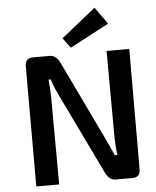

<svg xmlns="http://www.w3.org/2000/svg" viewBox="-61 -977 833 1028"><g transform="rotate(-5 356.0 -463.0)"><path d="M341 -724 301 -778 486 -926 551 -835ZM651 -44Q651 0 609 0H518Q485 0 465 -40L261 -463Q234 -516 219 -564H207Q212 -520 213 -463L215 0H92V-646Q92 -690 135 -690H225Q258 -690 278 -650L475 -239Q511 -163 525 -130H539Q532 -184 532 -238L530 -690H652Z"/></g></svg>

Font: Taylor Sans Upright Semi Bold
Style: Regular
Weight: 600
Italic angle: -8°
Designer: Natanael Gama
Version: Version 1.001 September 8, 2015